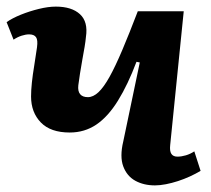

<svg xmlns="http://www.w3.org/2000/svg" viewBox="-21 -547 638 581"><path d="M-1 -480Q16 -492 42 -502.5Q68 -513 96.5 -520Q125 -527 148 -527Q196 -527 221 -504Q246 -481 239 -435Q238 -423 235 -405Q232 -387 228 -365.5Q224 -344 221 -324Q218 -304 216 -289Q214 -271 221.5 -262Q229 -253 245 -253Q261 -253 277 -268Q293 -283 310.5 -314.5Q328 -346 349 -395.5Q370 -445 396 -513H535L494 -108Q492 -90 497.5 -81.5Q503 -73 516 -73Q528 -73 541.5 -77Q555 -81 567 -89L586 -30Q571 -21 553.5 -13Q536 -5 517.5 1Q499 7 481 10.5Q463 14 448 14Q414 14 388.5 0Q363 -14 352 -43.5Q341 -73 352 -119L402 -358L392 -360Q366 -291 336 -242.5Q306 -194 270.5 -170Q235 -146 190 -146Q132 -146 102.5 -176.5Q73 -207 73 -255Q73 -274 75.5 -297.5Q78 -321 82.5 -348Q87 -375 91 -404Q94 -426 88 -434.5Q82 -443 67 -443Q57 -443 44.5 -439Q32 -435 20 -427Z"/></svg>

Font: Literata 18pt
Style: Bold Italic
Weight: 700
Italic angle: -2°
Designer: Latin by Veronika Burian and Jose Scaglione. Greek by Irene Vlachou. Cyrillic by Vera Evstafieva
Foundry: TypeTogether
Version: Version 3.103;gftools[0.9.29]